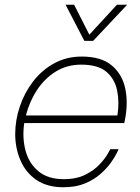

<svg xmlns="http://www.w3.org/2000/svg" viewBox="-20 -778 591 808"><path d="M335 -606 256 -758H292L356 -632L472 -758H515L372 -606ZM247 10Q178 10 133 -21Q88 -52 66 -103.5Q44 -155 44 -214Q44 -272 63.5 -330Q83 -388 119.5 -435.5Q156 -483 208 -511.5Q260 -540 324 -540Q406 -540 450.5 -502.5Q495 -465 507.5 -403.5Q520 -342 505 -270L503 -260H82Q73 -198 87.5 -144Q102 -90 142 -57Q182 -24 248 -24Q302 -24 339.5 -43Q377 -62 400 -87Q423 -112 433.5 -131Q444 -150 444 -150H479Q479 -150 471.5 -134Q464 -118 447 -94Q430 -70 403 -46Q376 -22 337.5 -6Q299 10 247 10ZM89 -292H474Q483 -348 473 -397Q463 -446 427.5 -476Q392 -506 322 -506Q262 -506 215 -477Q168 -448 136 -399.5Q104 -351 89 -292Z"/></svg>

Font: Be Vietnam Pro Thin
Style: Italic
Weight: 100
Italic angle: -12°
Designer: Lam Bao, Tony Le, Vietanh Nguyen
Foundry: Yellow Type Foundry
Version: Version 1.002; ttfautohint (v1.8.3)